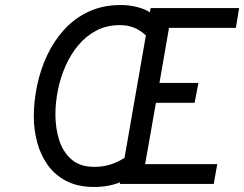

<svg xmlns="http://www.w3.org/2000/svg" viewBox="-20 -732 972 764"><path d="M355.5 12Q289 12 243 -12.2Q197 -36.5 168.8 -77Q140.5 -117.5 127.5 -167.2Q114.5 -217 114.5 -268Q114.5 -329.5 127.8 -392.5Q141 -455.5 168 -512.8Q195 -570 236.2 -615Q277.5 -660 333.5 -686Q389.5 -712 460.5 -712Q494.5 -712 525.8 -704Q557 -696 576.5 -683L579.5 -700H931.5L918.5 -621H652.5L614.5 -402H769.5L754.5 -323H600.5L557.5 -79H844.5L830.5 0H456.5L458.5 -7Q437.5 2 410.5 7Q383.5 12 355.5 12ZM355.5 -68Q390 -68 419.8 -77.5Q449.5 -87 475.5 -104L560.5 -591Q548.5 -602.5 533.5 -611.8Q518.5 -621 499.5 -626.5Q480.5 -632 456.5 -632Q404.5 -632 363.5 -610.5Q322.5 -589 291.8 -552.2Q261 -515.5 240.8 -469.5Q220.5 -423.5 210.5 -373.5Q200.5 -323.5 200.5 -276Q200.5 -223 215.2 -175.5Q230 -128 264 -98Q298 -68 355.5 -68Z"/></svg>

Font: Overpass
Style: Italic
Weight: 400
Italic angle: -10°
Designer: Delve Withrington, Dave Bailey, Thomas Jockin
Foundry: Delve Fonts LLC
Version: Version 4.000